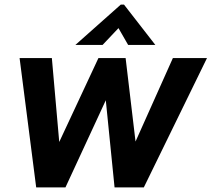

<svg xmlns="http://www.w3.org/2000/svg" viewBox="-20 -813 918 833"><path d="M264 0H137L65 -561H205L237 -197L407 -561H525L568 -199L730 -561H878L604 0H477L439 -378ZM425 -618H307L504 -793H518L654 -618H536L494 -691Z"/></svg>

Font: Open Sauce One
Style: Bold Italic
Weight: 700
Italic angle: -10°
Designer: Alfredo Marco Pradil
Foundry: Creative Sauce Fz LLC
Version: Version 1.477